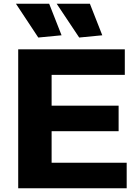

<svg xmlns="http://www.w3.org/2000/svg" viewBox="-20 -1003 738 1023"><path d="M77 -740H645V-604H255V-440H612V-304H255V-136H655V0H77ZM184 -803 65 -983H242L308 -815ZM402 -803 282 -983H459L525 -815Z"/></svg>

Font: Encode Sans Wide
Style: Bold
Weight: 700
Designer: Pablo Impallari, Andres Torresi
Foundry: Pablo Impallari, Andres Torresi
Version: Version 1.000; ttfautohint (v1.00) -l 8 -r 50 -G 200 -x 14 -